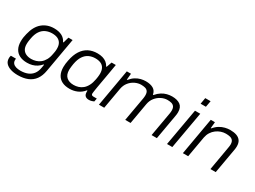

<svg xmlns="http://www.w3.org/2000/svg" viewBox="-51 -1449 3139 2359"><g transform="rotate(30 1518.5 -269.0)"><path d="M218 185Q160 185 115.5 170.5Q71 156 46 128.5Q21 101 21 58Q21 51 22 41.5Q23 32 27 20H100Q99 26 98.5 31Q98 36 98 41Q98 69 114 87Q130 105 157.5 113Q185 121 218 121Q278 121 321.5 103Q365 85 392 49.5Q419 14 428 -39Q430 -52 432.5 -64.5Q435 -77 436 -88H429Q405 -60 375.5 -41Q346 -22 312 -13Q278 -4 240 -4Q178 -4 134 -26Q90 -48 67 -90.5Q44 -133 44 -195Q44 -224 48 -251.5Q52 -279 59 -305Q87 -424 156 -481Q225 -538 322 -538Q386 -538 431 -515.5Q476 -493 499 -445H506L529 -526H588L503 -42Q490 36 453 86.5Q416 137 357 161Q298 185 218 185ZM262 -70Q295 -70 328 -80Q361 -90 388.5 -112Q416 -134 436.5 -170.5Q457 -207 466 -262Q470 -281 472 -294.5Q474 -308 474.5 -318.5Q475 -329 475 -338Q475 -384 458 -413.5Q441 -443 409.5 -457.5Q378 -472 332 -472Q285 -472 243.5 -454Q202 -436 173 -394Q144 -352 132 -282Q128 -260 126 -245Q124 -230 123.5 -220Q123 -210 123 -200Q123 -156 140 -127.5Q157 -99 188.5 -84.5Q220 -70 262 -70Z M852 12Q789 12 745 -10Q701 -32 678 -75.5Q655 -119 655 -184Q655 -207 658 -230.5Q661 -254 666 -279Q683 -368 720 -425Q757 -482 811.5 -510Q866 -538 936 -538Q977 -538 1010 -528.5Q1043 -519 1067.5 -499.5Q1092 -480 1108 -450H1114L1141 -526H1201L1181 -409Q1175 -373 1167.5 -331Q1160 -289 1152.5 -247Q1145 -205 1139 -169Q1133 -133 1129.5 -108.5Q1126 -84 1126 -78Q1126 -65 1133.5 -58.5Q1141 -52 1156 -52H1205L1196 -6Q1185 -1 1167 5Q1149 11 1127 11Q1096 11 1078.5 -3Q1061 -17 1058 -42Q1056 -50 1056 -59Q1056 -68 1057 -78L1050 -80Q1013 -33 961.5 -10.5Q910 12 852 12ZM872 -54Q906 -54 938.5 -64Q971 -74 999 -97Q1027 -120 1047.5 -159Q1068 -198 1078 -254Q1082 -275 1083.5 -289Q1085 -303 1086 -314.5Q1087 -326 1087 -335Q1087 -382 1070.5 -412.5Q1054 -443 1022 -457.5Q990 -472 945 -472Q896 -472 855 -453Q814 -434 785 -390.5Q756 -347 743 -274Q739 -251 737.5 -235.5Q736 -220 735 -209Q734 -198 734 -188Q734 -120 771 -87Q808 -54 872 -54Z M1265 0 1357 -526H1416L1408 -438H1415Q1447 -477 1481.5 -498.5Q1516 -520 1552 -529Q1588 -538 1622 -538Q1687 -538 1728 -514.5Q1769 -491 1778 -438H1786Q1818 -476 1853 -498Q1888 -520 1924.5 -529Q1961 -538 1995 -538Q2069 -538 2111.5 -507Q2154 -476 2154 -405Q2154 -392 2152.5 -378Q2151 -364 2148 -348L2087 0H2012L2072 -341Q2074 -353 2075 -364Q2076 -375 2076 -384Q2076 -421 2061.5 -440Q2047 -459 2022.5 -465.5Q1998 -472 1967 -472Q1924 -472 1881.5 -451Q1839 -430 1807.5 -391Q1776 -352 1766 -297L1714 0H1638L1698 -339Q1700 -352 1701 -363Q1702 -374 1702 -384Q1702 -421 1688 -440Q1674 -459 1649.5 -465.5Q1625 -472 1593 -472Q1551 -472 1508 -451.5Q1465 -431 1433.5 -392Q1402 -353 1392 -297L1340 0Z M2341 -635 2356 -723H2432L2416 -635ZM2231 0 2324 -526H2399L2306 0Z M2456 0 2548 -526H2607L2599 -438H2606Q2638 -477 2674.5 -498.5Q2711 -520 2748 -529Q2785 -538 2820 -538Q2872 -538 2910 -524.5Q2948 -511 2968.5 -481.5Q2989 -452 2989 -403Q2989 -391 2987.5 -376.5Q2986 -362 2983 -347L2922 0H2847L2906 -340Q2908 -352 2909.5 -363.5Q2911 -375 2911 -384Q2911 -421 2896 -440Q2881 -459 2855 -465.5Q2829 -472 2795 -472Q2761 -472 2727 -460.5Q2693 -449 2663 -426.5Q2633 -404 2612 -371Q2591 -338 2583 -296L2531 0Z"/></g></svg>

Font: Archivo SemiExpanded Light
Style: Italic
Weight: 300
Width: 6
Italic angle: -10°
Designer: Hector Gatti
Foundry: Omnibus-Type
Version: Version 2.001